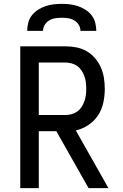

<svg xmlns="http://www.w3.org/2000/svg" viewBox="-20 -975 640 995"><path d="M85 0V-735H319Q347 -735 375.5 -729.5Q404 -724 428.5 -710Q453 -696 472 -674Q491 -652 502.5 -626Q514 -600 518.5 -571.5Q523 -543 523 -515Q523 -479 515.5 -443.5Q508 -408 488.5 -378Q469 -348 438.5 -327.5Q408 -307 373 -299L542 0H439L272 -295H181V0ZM181 -379H319Q335 -379 351.5 -383.5Q368 -388 381 -397.5Q394 -407 403 -421Q412 -435 417.5 -450.5Q423 -466 425 -482.5Q427 -499 427 -515Q427 -531 425 -547.5Q423 -564 417.5 -579.5Q412 -595 403 -609Q394 -623 381 -632.5Q368 -642 351.5 -646.5Q335 -651 319 -651H181ZM121 -815Q121 -836 126.5 -857.5Q132 -879 145.5 -896Q159 -913 177 -924.5Q195 -936 215.5 -943Q236 -950 257.5 -952.5Q279 -955 300 -955Q321 -955 342.5 -952.5Q364 -950 384.5 -943Q405 -936 423 -924.5Q441 -913 454.5 -896Q468 -879 473.5 -857.5Q479 -836 479 -815H397Q397 -832 388 -846.5Q379 -861 364.5 -869.5Q350 -878 333.5 -880.5Q317 -883 300 -883Q283 -883 266.5 -880.5Q250 -878 235.5 -869.5Q221 -861 212 -846.5Q203 -832 203 -815Z"/></svg>

Font: Iosevka SS04 Medium Extended
Style: Regular
Weight: 500
Width: 7
Monospace: yes
Designer: Belleve Invis
Foundry: Belleve Invis
Version: Version 19.0.0; ttfautohint (v1.8.4)